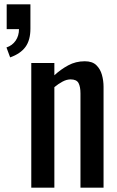

<svg xmlns="http://www.w3.org/2000/svg" viewBox="-20 -870 541 890"><path d="M27 -604 10 -650Q37 -659 52.5 -681.5Q68 -704 68 -735H11V-850H121V-737Q121 -684 98 -652.5Q75 -621 27 -604ZM125 0V-578H232V-521Q261 -548 296 -567Q331 -586 373 -586Q408 -586 426.5 -568Q445 -550 452.5 -523Q460 -496 460 -468V0H353V-437Q353 -468 344 -485Q335 -502 307 -502Q289 -502 269.5 -491.5Q250 -481 232 -466V0Z"/></svg>

Font: Oswald
Style: Regular
Weight: 400
Designer: Vernon Adams
Foundry: Vernon Adams
Version: Version 4.103; ttfautohint (v1.8.3)